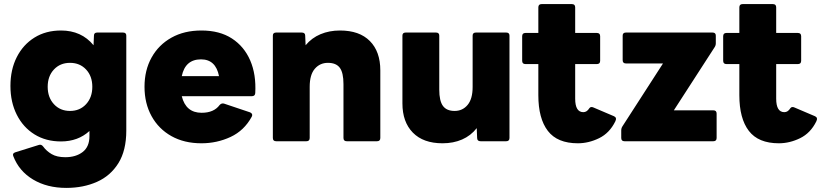

<svg xmlns="http://www.w3.org/2000/svg" viewBox="-20 -690 4011 938"><path d="M304 228Q210 228 141.5 187Q73 146 45 73Q39 59 55 54L170 18Q182 14 191 26Q207 48 232.5 63Q258 78 299 78Q351 78 384 52.5Q417 27 417 -25V-50Q361 1 278 1Q204 1 148.5 -33.5Q93 -68 62 -129.5Q31 -191 31 -270Q31 -350 62 -411Q93 -472 148.5 -506.5Q204 -541 278 -541Q378 -541 437 -469L439 -516Q439 -531 455 -531H581Q597 -531 597 -516V-52Q597 45 558.5 107Q520 169 453.5 198.5Q387 228 304 228ZM322 -148Q370 -148 400.5 -181Q431 -214 431 -266Q431 -318 400.5 -350.5Q370 -383 322 -383Q274 -383 243.5 -350.5Q213 -318 213 -266Q213 -214 243.5 -181Q274 -148 322 -148Z M964 10Q880 10 817.5 -25Q755 -60 720.5 -122.5Q686 -185 686 -266Q686 -347 720.5 -409Q755 -471 817.5 -506Q880 -541 964 -541Q1053 -541 1113 -502Q1173 -463 1202.5 -394.5Q1232 -326 1227 -235Q1226 -220 1210 -220H868Q888 -139 965 -139Q1025 -139 1053 -177Q1062 -187 1074 -184L1202 -141Q1217 -134 1210 -120Q1173 -52 1106.5 -21Q1040 10 964 10ZM962 -400Q885 -400 868 -318H1050Q1034 -400 962 -400Z M1329 0Q1313 0 1313 -16V-516Q1313 -531 1329 -531H1454Q1471 -531 1471 -516L1473 -469Q1503 -505 1546 -523Q1589 -541 1641 -541Q1736 -541 1787 -489.5Q1838 -438 1838 -346V-16Q1838 0 1822 0H1674Q1658 0 1658 -16V-279Q1658 -335 1640 -359Q1622 -383 1582 -383Q1543 -383 1518 -354Q1493 -325 1493 -266V-16Q1493 0 1477 0Z M2142 10Q2048 10 1997 -42Q1946 -94 1946 -185V-516Q1946 -531 1962 -531H2110Q2126 -531 2126 -516V-252Q2126 -197 2144 -172.5Q2162 -148 2201 -148Q2240 -148 2264.5 -177.5Q2289 -207 2289 -265V-516Q2289 -531 2305 -531H2453Q2469 -531 2469 -516V-16Q2469 0 2453 0H2328Q2311 0 2311 -16L2309 -64Q2280 -27 2237.5 -8.5Q2195 10 2142 10Z M2803 10Q2703 10 2656.5 -50.5Q2610 -111 2610 -225V-377H2547Q2531 -377 2531 -393V-513Q2531 -529 2547 -529H2610V-654Q2610 -670 2626 -670H2774Q2790 -670 2790 -654V-529H2896Q2912 -529 2912 -513V-393Q2912 -377 2896 -377H2790V-208Q2790 -142 2830 -142Q2847 -142 2859 -161Q2866 -171 2879 -165L2980 -122Q2995 -115 2986 -97Q2958 -40 2907 -15Q2856 10 2803 10Z M3031 0Q3015 0 3015 -16V-53Q3015 -64 3021 -73L3219 -380H3038Q3022 -380 3022 -396V-516Q3022 -531 3038 -531H3461Q3477 -531 3477 -516V-478Q3477 -468 3471 -459L3272 -151H3465Q3481 -151 3481 -135V-16Q3481 0 3465 0Z M3785 10Q3685 10 3638.5 -50.5Q3592 -111 3592 -225V-377H3529Q3513 -377 3513 -393V-513Q3513 -529 3529 -529H3592V-654Q3592 -670 3608 -670H3756Q3772 -670 3772 -654V-529H3878Q3894 -529 3894 -513V-393Q3894 -377 3878 -377H3772V-208Q3772 -142 3812 -142Q3829 -142 3841 -161Q3848 -171 3861 -165L3962 -122Q3977 -115 3968 -97Q3940 -40 3889 -15Q3838 10 3785 10Z"/></svg>

Font: LINE Seed Sans App ExtraBold
Style: Regular
Weight: 800
Designer: LINE VX Design & Dalton Maag Ltd & Sandoll Inc
Foundry: Dalton Maag Ltd
Version: Version 1.003